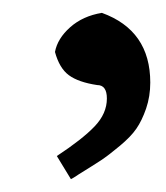

<svg xmlns="http://www.w3.org/2000/svg" viewBox="-20 -130 260 300"><path d="M90.8 149.9 68.8 113.8Q108.9 87.4 127.9 67.4Q147 47.4 147 23.9Q147 2.9 131.8 2.9Q102.5 -1.5 87.6 -12.5Q72.8 -23.4 65.9 -48.8Q69.8 -69.8 89.6 -87.4Q109.4 -105 139.2 -109.9Q214.8 -82.5 214.8 -1Q214.8 20.5 208.3 39.6Q201.7 58.6 193.1 71Q184.6 83.5 167 98.1Q149.4 112.8 137.9 120.4Q126.5 127.9 103.5 142.1Q100.6 144 99.1 145Q97.7 146 95.2 147.5Q92.8 148.9 90.8 149.9Z"/></svg>

Font: Linear Smooth
Style: Bold
Weight: 700
Designer: Philipp H. Poll, Flanker
Foundry: Philipp H. Poll, reworked by Flanker
Version: Version 1.061 | FøM Fix